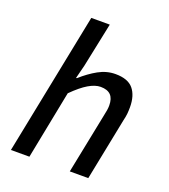

<svg xmlns="http://www.w3.org/2000/svg" viewBox="-131 -804 791 898"><g transform="rotate(20 264.5 -354.5)"><path d="M27 0 169 -709H261L215 -488L198 -421H202Q241 -456 281.5 -478.5Q322 -501 366 -501Q428 -501 455 -468.5Q482 -436 482 -378Q482 -361 480.5 -345.5Q479 -330 474 -310L412 0H320L380 -298Q384 -317 386 -328.5Q388 -340 388 -353Q388 -387 371.5 -404Q355 -421 321 -421Q294 -421 261 -401.5Q228 -382 186 -340L119 0Z"/></g></svg>

Font: Source Sans 3 ExtraLight Medium
Style: Italic
Weight: 500
Italic angle: -11°
Version: Version 3.052;hotconv 1.1.0;makeotfexe 2.6.0